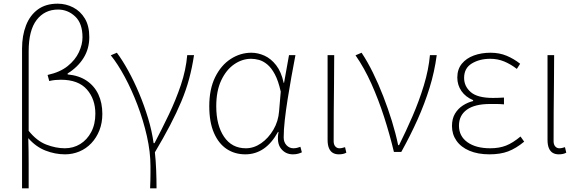

<svg xmlns="http://www.w3.org/2000/svg" viewBox="-20 -827 3150 1045"><path d="M100 198V-562Q100 -633 121.5 -688.5Q143 -744 186 -775.5Q229 -807 294 -807Q339 -807 378.5 -786.5Q418 -766 442 -726Q466 -686 466 -625Q466 -562 435 -512Q404 -462 348 -427V-422Q410 -416 452 -387.5Q494 -359 515.5 -313Q537 -267 537 -207Q537 -158 521 -117.5Q505 -77 477 -47.5Q449 -18 412 -2.5Q375 13 334 13Q280 13 227.5 -7.5Q175 -28 134 -75Q136 -5 136 61Q136 127 136 198ZM333 -20Q379 -20 416.5 -43Q454 -66 476.5 -108.5Q499 -151 499 -208Q499 -288 452.5 -340.5Q406 -393 311 -393Q296 -393 280 -391.5Q264 -390 248 -386L239 -419Q307 -434 348.5 -467.5Q390 -501 409.5 -543Q429 -585 429 -624Q429 -700 389 -737.5Q349 -775 296 -775Q223 -775 179.5 -718.5Q136 -662 136 -548Q136 -439 136 -332Q136 -225 136 -115Q180 -60 232 -40Q284 -20 333 -20Z M797 198Q798 172 798.5 154Q799 136 799 118.5Q799 101 799 78Q799 0 779.5 -86Q760 -172 728.5 -255Q697 -338 659 -408.5Q621 -479 583 -526L616 -540Q646 -500 677.5 -443Q709 -386 737 -319.5Q765 -253 786 -183.5Q807 -114 816 -48H821Q861 -124 899 -203.5Q937 -283 964.5 -364.5Q992 -446 999 -527H1036Q1026 -460 1009.5 -398.5Q993 -337 967 -275Q941 -213 905.5 -145Q870 -77 823 2Q828 47 830 99Q832 151 832 198Z M1315 13Q1258 13 1214 -16Q1170 -45 1144.5 -103.5Q1119 -162 1119 -249Q1119 -342 1151 -407Q1183 -472 1235.5 -506Q1288 -540 1348 -540Q1384 -540 1419.5 -524Q1455 -508 1483 -472Q1511 -436 1524 -376H1526L1553 -527H1588Q1577 -470 1566 -408.5Q1555 -347 1545.5 -287Q1536 -227 1530 -173.5Q1524 -120 1524 -79Q1524 -53 1539.5 -36.5Q1555 -20 1577 -20Q1587 -20 1597.5 -22.5Q1608 -25 1615 -28L1623 2Q1615 6 1603 9.5Q1591 13 1574 13Q1534 13 1509.5 -18Q1485 -49 1496 -109H1493Q1426 13 1315 13ZM1318 -20Q1362 -20 1401.5 -47.5Q1441 -75 1468 -121Q1495 -167 1499 -222L1508 -328Q1495 -387 1476 -422.5Q1457 -458 1434.5 -476.5Q1412 -495 1389.5 -501Q1367 -507 1347 -507Q1298 -507 1254.5 -477Q1211 -447 1184 -389.5Q1157 -332 1157 -249Q1157 -145 1199.5 -82.5Q1242 -20 1318 -20Z M1824 13Q1805 13 1791.5 5Q1778 -3 1770.5 -20.5Q1763 -38 1763 -66V-527H1799Q1799 -448 1798 -370.5Q1797 -293 1796.5 -215.5Q1796 -138 1796 -59Q1796 -40 1805 -30Q1814 -20 1827 -20Q1835 -20 1841.5 -21.5Q1848 -23 1858 -26L1865 4Q1858 8 1848 10.5Q1838 13 1824 13Z M2124 0Q2101 -96 2070.5 -190.5Q2040 -285 2001.5 -371Q1963 -457 1915 -526L1948 -540Q1980 -492 2010 -431Q2040 -370 2066 -303Q2092 -236 2113 -168Q2134 -100 2147 -37H2152Q2189 -111 2225 -194Q2261 -277 2287 -362.5Q2313 -448 2320 -527H2357Q2345 -436 2318 -349Q2291 -262 2252.5 -176Q2214 -90 2164 0Z M2644 13Q2581 13 2535 -6.5Q2489 -26 2464.5 -61Q2440 -96 2440 -141Q2440 -181 2456.5 -208.5Q2473 -236 2499.5 -253Q2526 -270 2555 -277V-282Q2514 -299 2491.5 -331.5Q2469 -364 2469 -405Q2469 -450 2493.5 -480Q2518 -510 2559 -525Q2600 -540 2650 -540Q2698 -540 2737.5 -523.5Q2777 -507 2811 -480L2793 -452Q2759 -478 2724 -492.5Q2689 -507 2648 -507Q2590 -507 2548 -481.5Q2506 -456 2506 -403Q2506 -357 2542.5 -325.5Q2579 -294 2663 -294Q2678 -294 2690.5 -294.5Q2703 -295 2723 -296V-259Q2700 -261 2683 -261Q2666 -261 2647 -261Q2564 -261 2521 -230Q2478 -199 2478 -143Q2478 -86 2524 -53Q2570 -20 2648 -20Q2697 -20 2734 -34.5Q2771 -49 2813 -84L2833 -56Q2788 -19 2745.5 -3Q2703 13 2644 13Z M3021 13Q3002 13 2988.5 5Q2975 -3 2967.5 -20.5Q2960 -38 2960 -66V-527H2996Q2996 -448 2995 -370.5Q2994 -293 2993.5 -215.5Q2993 -138 2993 -59Q2993 -40 3002 -30Q3011 -20 3024 -20Q3032 -20 3038.5 -21.5Q3045 -23 3055 -26L3062 4Q3055 8 3045 10.5Q3035 13 3021 13Z"/></svg>

Font: Noto Sans TC
Style: Regular
Weight: 100
Designer: Ryoko NISHIZUKA 西塚涼子 (kana, bopomofo & ideographs); Paul D. Hunt (Latin, Greek & Cyrillic); Sandoll Communications 산돌커뮤니
Foundry: Adobe
Version: Version 2.004;hotconv 1.0.118;makeotfexe 2.5.65603